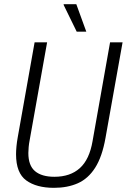

<svg xmlns="http://www.w3.org/2000/svg" viewBox="-20 -889 608 921"><path d="M239 12Q155 12 106 -23.5Q57 -59 57 -149Q57 -166 59 -187Q61 -208 65 -230L146 -686H206L122 -215Q119 -200 117.5 -183.5Q116 -167 116 -155Q116 -95 148 -68Q180 -41 241 -41Q317 -41 363 -82.5Q409 -124 424 -212L508 -686H568L486 -227Q470 -137 436.5 -84.5Q403 -32 353.5 -10Q304 12 239 12ZM348 -737 285 -866 286 -869H346L394 -737Z"/></svg>

Font: Archivo Condensed ExtraLight
Style: Italic
Weight: 250
Width: 3
Italic angle: -10°
Designer: Hector Gatti
Foundry: Omnibus-Type
Version: Version 2.001